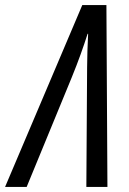

<svg xmlns="http://www.w3.org/2000/svg" viewBox="-85 -736 508 756"><path d="M-65 0H20L197 -430C224 -496 244 -553 260 -603H262C260 -560 258 -512 258 -471L255 0H338L334 -716H239Z"/></svg>

Font: Noto Sans ExtraCondensed
Style: Italic
Weight: 400
Width: 2
Italic angle: -12°
Designer: Monotype Design Team
Foundry: Monotype Imaging Inc.
Version: Version 2.013